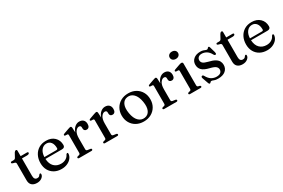

<svg xmlns="http://www.w3.org/2000/svg" viewBox="97 -1803 4307 2920"><g transform="rotate(-30 2250.0 -343.0)"><path d="M71 -428.5 45 -435.5Q32 -439 27.2 -443.5Q22.5 -448 22.5 -454.5Q22.5 -470.5 43 -470.5H75Q100 -470.5 111 -490.5L150.5 -563Q165 -585.5 181.5 -585.5Q200 -585.5 200 -564.5V-470.5H310Q331.5 -470.5 331.5 -455Q331.5 -444.5 320.8 -437.5Q310 -430.5 287 -430.5H200V-124Q200 -53.5 253.5 -53.5Q278.5 -53.5 289 -63.8Q299.5 -74 305.8 -84.2Q312 -94.5 322.5 -94.5Q335.5 -94.5 335.5 -77Q335.5 -45 301.5 -18.2Q267.5 8.5 214.5 8.5Q159.5 8.5 126.8 -20.2Q94 -49 94 -107V-399.5Q94 -422 71 -428.5Z M848.5 -293Q848.5 -245 794.5 -245H505.5Q510.5 -155 557.5 -108.8Q604.5 -62.5 678 -62.5Q727.5 -62.5 764 -84.8Q800.5 -107 815.5 -143Q827 -158 836 -158Q843 -158 846 -152Q849 -146 849 -138Q846 -97 819 -63Q792 -29 747.2 -8.8Q702.5 11.5 645.5 11.5Q575 11.5 521.2 -18Q467.5 -47.5 437.5 -101Q407.5 -154.5 407.5 -226.5Q407.5 -299.5 436.8 -357Q466 -414.5 519.8 -447.8Q573.5 -481 648 -481Q740 -481 794.2 -428.5Q848.5 -376 848.5 -293ZM634 -441Q579.5 -441 544 -396.8Q508.5 -352.5 505.5 -277.5H715.5Q740.5 -277.5 740.5 -299.5Q740.5 -366 711.8 -403.5Q683 -441 634 -441Z M1096 -450.5 1100 -367.5Q1119 -423 1155 -452Q1191 -481 1231.5 -481Q1277 -481 1302.2 -456Q1327.5 -431 1327.5 -386.5Q1327.5 -352 1312.8 -334.2Q1298 -316.5 1274.5 -316.5Q1225 -316.5 1225 -366.5V-383.5Q1224.5 -417 1190.5 -417Q1158 -417 1130 -378.5Q1102 -340 1102 -261.5V-70Q1102 -45.5 1127.5 -42L1172.5 -35.5Q1193.5 -32.5 1193.5 -17Q1193.5 0 1170 0H957.5Q935 0 935 -17Q935 -29 952.5 -34.5L976 -40Q996 -45 996 -69.5V-378Q996 -399 979.5 -401L946 -402.5Q929.5 -405 929.5 -417Q929.5 -429 949.5 -436L1030.5 -465Q1050.5 -472 1060.2 -474.5Q1070 -477 1075.5 -477Q1093.5 -477 1096 -450.5Z M1550 -450.5 1554 -367.5Q1573 -423 1609 -452Q1645 -481 1685.5 -481Q1731 -481 1756.2 -456Q1781.5 -431 1781.5 -386.5Q1781.5 -352 1766.8 -334.2Q1752 -316.5 1728.5 -316.5Q1679 -316.5 1679 -366.5V-383.5Q1678.5 -417 1644.5 -417Q1612 -417 1584 -378.5Q1556 -340 1556 -261.5V-70Q1556 -45.5 1581.5 -42L1626.5 -35.5Q1647.5 -32.5 1647.5 -17Q1647.5 0 1624 0H1411.5Q1389 0 1389 -17Q1389 -29 1406.5 -34.5L1430 -40Q1450 -45 1450 -69.5V-378Q1450 -399 1433.5 -401L1400 -402.5Q1383.5 -405 1383.5 -417Q1383.5 -429 1403.5 -436L1484.5 -465Q1504.5 -472 1514.2 -474.5Q1524 -477 1529.5 -477Q1547.5 -477 1550 -450.5Z M2092 -480.5Q2165.5 -480.5 2221.8 -449Q2278 -417.5 2309.8 -362Q2341.5 -306.5 2341.5 -234Q2341.5 -163 2309.5 -107.5Q2277.5 -52 2220.5 -20.2Q2163.5 11.5 2088.5 11.5Q2015 11.5 1958.8 -20Q1902.5 -51.5 1870.8 -107.2Q1839 -163 1839 -235Q1839 -306 1871 -361.5Q1903 -417 1960 -448.8Q2017 -480.5 2092 -480.5ZM2127.5 -32Q2190 -41 2217.2 -99.2Q2244.5 -157.5 2228 -254.5Q2211.5 -352 2164.2 -399Q2117 -446 2053 -437Q1990.5 -428 1963.2 -369.8Q1936 -311.5 1952.5 -214.5Q1969 -117 2016.2 -69.8Q2063.5 -22.5 2127.5 -32Z M2589.5 -450.5 2593.5 -367.5Q2612.5 -423 2648.5 -452Q2684.5 -481 2725 -481Q2770.5 -481 2795.8 -456Q2821 -431 2821 -386.5Q2821 -352 2806.2 -334.2Q2791.5 -316.5 2768 -316.5Q2718.5 -316.5 2718.5 -366.5V-383.5Q2718 -417 2684 -417Q2651.5 -417 2623.5 -378.5Q2595.5 -340 2595.5 -261.5V-70Q2595.5 -45.5 2621 -42L2666 -35.5Q2687 -32.5 2687 -17Q2687 0 2663.5 0H2451Q2428.5 0 2428.5 -17Q2428.5 -29 2446 -34.5L2469.5 -40Q2489.5 -45 2489.5 -69.5V-378Q2489.5 -399 2473 -401L2439.5 -402.5Q2423 -405 2423 -417Q2423 -429 2443 -436L2524 -465Q2544 -472 2553.8 -474.5Q2563.5 -477 2569 -477Q2587 -477 2589.5 -450.5Z M2985 -570Q2952.5 -570 2932.2 -588Q2912 -606 2912 -634Q2912 -662 2932.2 -679.8Q2952.5 -697.5 2985 -697.5Q3018 -697.5 3038.2 -679.8Q3058.5 -662 3058.5 -634Q3058.5 -606 3038.2 -588Q3018 -570 2985 -570ZM3049.5 -450.5V-70Q3049.5 -45 3069.5 -40L3092 -35Q3109.5 -29.5 3109.5 -17Q3109.5 0 3086.5 0H2905Q2882.5 0 2882.5 -17Q2882.5 -29 2900 -34.5L2923.5 -40Q2943.5 -45 2943.5 -69.5V-379Q2943.5 -400 2927 -401.5L2893.5 -403Q2877 -405.5 2877 -417.5Q2877 -429.5 2897 -437L2979.5 -466Q3009 -477 3022.5 -477Q3049.5 -477 3049.5 -450.5Z M3361.5 -443Q3324 -443 3302.2 -423.5Q3280.5 -404 3280.5 -373.5Q3280.5 -344.5 3302 -324Q3323.5 -303.5 3389 -287Q3459 -271 3498 -248Q3537 -225 3553 -195.2Q3569 -165.5 3569 -129.5Q3569 -66 3523.2 -27.2Q3477.5 11.5 3392.5 11.5Q3346 11.5 3322.8 0.5Q3299.5 -10.5 3283.5 -10.5Q3273.5 -10.5 3268 -4.8Q3262.5 1 3257.5 6.5Q3252.5 12 3243.5 12Q3231.5 12 3225 -7.5L3188 -112Q3178.5 -141 3196.5 -148Q3214 -154.5 3226 -134.5Q3259 -73 3300.2 -49.5Q3341.5 -26 3387 -26Q3434.5 -26 3458.2 -46Q3482 -66 3482 -99Q3482 -128.5 3457.8 -150.8Q3433.5 -173 3360 -191Q3268.5 -212.5 3231.8 -249.8Q3195 -287 3195 -345.5Q3195 -405 3239.2 -443Q3283.5 -481 3357 -481Q3388.5 -481 3408.2 -474.8Q3428 -468.5 3440.5 -462.5Q3453 -456.5 3463.5 -456.5Q3474.5 -456.5 3480.5 -462.8Q3486.5 -469 3491.5 -475Q3496.5 -481 3505 -481Q3517.5 -481 3521.5 -462.5L3550 -363Q3553.5 -347.5 3552.5 -337.8Q3551.5 -328 3541.5 -324.5Q3525.5 -318.5 3511 -343Q3482.5 -397 3443 -420Q3403.5 -443 3361.5 -443Z M3681 -428.5 3655 -435.5Q3642 -439 3637.2 -443.5Q3632.5 -448 3632.5 -454.5Q3632.5 -470.5 3653 -470.5H3685Q3710 -470.5 3721 -490.5L3760.5 -563Q3775 -585.5 3791.5 -585.5Q3810 -585.5 3810 -564.5V-470.5H3920Q3941.5 -470.5 3941.5 -455Q3941.5 -444.5 3930.8 -437.5Q3920 -430.5 3897 -430.5H3810V-124Q3810 -53.5 3863.5 -53.5Q3888.5 -53.5 3899 -63.8Q3909.5 -74 3915.8 -84.2Q3922 -94.5 3932.5 -94.5Q3945.5 -94.5 3945.5 -77Q3945.5 -45 3911.5 -18.2Q3877.5 8.5 3824.5 8.5Q3769.5 8.5 3736.8 -20.2Q3704 -49 3704 -107V-399.5Q3704 -422 3681 -428.5Z M4458.5 -293Q4458.5 -245 4404.5 -245H4115.5Q4120.5 -155 4167.5 -108.8Q4214.5 -62.5 4288 -62.5Q4337.5 -62.5 4374 -84.8Q4410.5 -107 4425.5 -143Q4437 -158 4446 -158Q4453 -158 4456 -152Q4459 -146 4459 -138Q4456 -97 4429 -63Q4402 -29 4357.2 -8.8Q4312.5 11.5 4255.5 11.5Q4185 11.5 4131.2 -18Q4077.5 -47.5 4047.5 -101Q4017.5 -154.5 4017.5 -226.5Q4017.5 -299.5 4046.8 -357Q4076 -414.5 4129.8 -447.8Q4183.5 -481 4258 -481Q4350 -481 4404.2 -428.5Q4458.5 -376 4458.5 -293ZM4244 -441Q4189.5 -441 4154 -396.8Q4118.5 -352.5 4115.5 -277.5H4325.5Q4350.5 -277.5 4350.5 -299.5Q4350.5 -366 4321.8 -403.5Q4293 -441 4244 -441Z"/></g></svg>

Font: Fraunces 9pt S000
Style: Regular
Weight: 400
Version: Version 1.000; ttfautohint (v1.8.3)